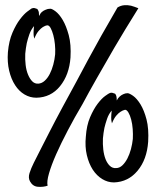

<svg xmlns="http://www.w3.org/2000/svg" viewBox="-20 -657 616 746"><path d="M10.7 -454.1Q14.6 -498 28.3 -529.8Q42 -561.5 57.6 -582Q73.2 -602.5 86.4 -612.3Q99.6 -622.1 102.5 -624Q109.4 -627 114.7 -625.5Q120.1 -624 125 -622.1Q126 -621.1 127.9 -617.2Q129.9 -614.3 130.9 -608.9Q131.8 -603.5 131.8 -594.7Q136.7 -605.5 143.1 -610.8Q149.4 -616.2 157.2 -619.1Q165 -623 174.8 -623Q180.7 -624 195.3 -613.3Q210 -602.5 223.6 -579.6Q237.3 -556.6 247.1 -520.5Q256.8 -484.4 253.9 -433.6Q249 -366.2 213.4 -322.3Q177.7 -278.3 121.1 -277.3Q96.7 -277.3 75.2 -290Q53.7 -302.7 38.6 -326.2Q23.4 -349.6 15.6 -382.3Q7.8 -415 10.7 -454.1ZM128.9 -332Q142.6 -333 153.8 -343.3Q165 -353.5 173.3 -369.6Q181.6 -385.7 187 -405.8Q192.4 -425.8 194.3 -446.3Q195.3 -464.8 193.4 -484.9Q191.4 -504.9 187 -521Q182.6 -537.1 176.8 -547.9Q170.9 -558.6 164.1 -558.6Q155.3 -557.6 146.5 -551.8Q138.7 -546.9 129.9 -536.6Q121.1 -526.4 113.3 -506.8Q112.3 -509.8 111.3 -515.6Q110.4 -520.5 110.4 -529.8Q110.4 -539.1 112.3 -555.7Q100.6 -542 94.2 -523.9Q87.9 -505.9 84 -489.3Q80.1 -469.7 78.1 -448.2Q77.1 -425.8 79.6 -404.8Q82 -383.8 88.9 -367.2Q95.7 -350.6 105.5 -340.8Q115.2 -331.1 128.9 -332ZM555.7 -106.4Q550.8 -37.1 514.6 6.3Q478.5 49.8 422.9 51.8Q398.4 51.8 377 38.6Q355.5 25.4 340.3 2Q325.2 -21.5 317.4 -54.2Q309.6 -86.9 313.5 -126Q316.4 -169.9 330.1 -201.7Q343.8 -233.4 359.4 -253.9Q375 -274.4 388.7 -284.2Q402.3 -293.9 405.3 -294.9Q411.1 -297.9 416.5 -296.4Q421.9 -294.9 426.8 -293Q427.7 -293 429.7 -289.1Q431.6 -286.1 432.6 -280.8Q433.6 -275.4 433.6 -266.6Q438.5 -276.4 445.3 -282.2Q452.1 -288.1 459 -291Q466.8 -294.9 475.6 -294.9Q482.4 -294.9 497.1 -284.7Q511.7 -274.4 525.9 -251.5Q540 -228.5 549.3 -192.9Q558.6 -157.2 555.7 -106.4ZM465.8 -230.5Q457 -228.5 448.2 -222.7Q440.4 -217.8 431.6 -207.5Q422.9 -197.3 415 -177.7Q414.1 -180.7 413.1 -186.5Q412.1 -191.4 412.1 -201.2Q412.1 -210.9 414.1 -227.5Q402.3 -213.9 396 -195.3Q389.6 -176.8 385.7 -160.2Q381.8 -140.6 379.9 -119.1Q378.9 -96.7 381.3 -75.7Q383.8 -54.7 390.1 -38.6Q396.5 -22.5 406.7 -12.7Q417 -2.9 430.7 -3.9Q444.3 -3.9 455.6 -14.6Q466.8 -25.4 475.1 -41.5Q483.4 -57.6 488.8 -77.6Q494.1 -97.7 496.1 -117.2Q497.1 -135.7 495.6 -155.8Q494.1 -175.8 489.7 -192.4Q485.4 -209 479 -219.7Q472.7 -230.5 465.8 -230.5ZM356.4 -353.5Q324.2 -296.9 300.8 -252.9Q269.5 -200.2 243.2 -149.9Q216.8 -99.6 198.2 -57.6Q179.7 -15.6 170.4 16.6Q161.1 48.8 165 64.5Q148.4 70.3 127.9 68.8Q107.4 67.4 96.7 47.9Q88.9 34.2 94.7 15.6Q100.6 -2.9 111.3 -24.4Q116.2 -34.2 132.3 -65.9Q148.4 -97.7 171.4 -142.6Q194.3 -187.5 222.2 -239.3Q250 -291 277.3 -340.8Q297.9 -379.9 323.2 -426.8Q344.7 -466.8 373.5 -518.1Q402.3 -569.3 436.5 -627.9Q449.2 -635.7 462.9 -636.7Q476.6 -637.7 489.3 -634.8Q502.9 -630.9 517.6 -625Q463.9 -539.1 423.8 -470.7Q383.8 -402.3 356.4 -353.5Z"/></svg>

Font: BKP Parklife Display
Style: Regular
Weight: 400
Designer: Font Diner, Inc.; LA MECHKY PLUS GmbH
Foundry: Font Diner, Inc.; LA MECHKY PLUS GmbH
Version: Version 1.007